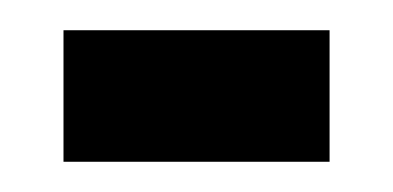

<svg xmlns="http://www.w3.org/2000/svg" viewBox="-20 -294 260 127"><path d="M198 -274V-187H22V-274Z"/></svg>

Font: Mukta Malar ExtraBold
Style: Regular
Weight: 800
Designer: Aadarsh Rajan, Girish Dalvi, Yashodeep Gholap
Foundry: Ek Type
Version: Version 2.538;PS 1.000;hotconv 16.6.51;makeotf.lib2.5.65220;